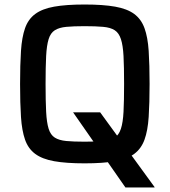

<svg xmlns="http://www.w3.org/2000/svg" viewBox="-20 -716 752 851"><path d="M536 115 304 -218H424L665 113V115ZM355 8Q273 8 220 -1.5Q167 -11 136 -34Q105 -57 91 -97Q77 -137 73 -197.5Q69 -258 69 -344Q69 -430 73 -490.5Q77 -551 91 -591Q105 -631 136 -654Q167 -677 220 -686.5Q273 -696 355 -696Q437 -696 490.5 -686.5Q544 -677 575 -654Q606 -631 620.5 -591Q635 -551 639 -490.5Q643 -430 643 -344Q643 -258 639 -197.5Q635 -137 620.5 -97Q606 -57 575 -34Q544 -11 490.5 -1.5Q437 8 355 8ZM355 -88Q405 -88 437.5 -91Q470 -94 488.5 -106Q507 -118 516 -145.5Q525 -173 527.5 -220.5Q530 -268 530 -344Q530 -420 527.5 -467.5Q525 -515 516 -542.5Q507 -570 488.5 -582Q470 -594 437.5 -597Q405 -600 355 -600Q306 -600 274 -597Q242 -594 223 -582Q204 -570 195.5 -542.5Q187 -515 184.5 -467.5Q182 -420 182 -344Q182 -268 184.5 -220.5Q187 -173 195.5 -145.5Q204 -118 223 -106Q242 -94 274 -91Q306 -88 355 -88Z"/></svg>

Font: Saira Thin Medium
Style: Regular
Weight: 500
Version: Version 1.101